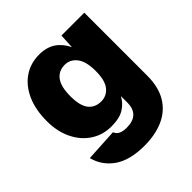

<svg xmlns="http://www.w3.org/2000/svg" viewBox="-193 -688 986 986"><g transform="rotate(-45 300.0 -195.0)"><path d="M296 162Q190 162 130 120Q70 78 52 8L230 -2Q242 32 296 32Q390 32 390 -58V-104Q372 -70 338.5 -49Q305 -28 246 -28Q184 -28 135 -60Q86 -92 58 -149.5Q30 -207 30 -282Q30 -366 57.5 -426.5Q85 -487 133 -519.5Q181 -552 244 -552Q297 -552 332.5 -528.5Q368 -505 390 -460L394 -540H560V-84Q560 0 527 54.5Q494 109 434.5 135.5Q375 162 296 162ZM300 -156Q339 -156 364.5 -187Q390 -218 390 -287Q390 -356 364.5 -389Q339 -422 300 -422Q255 -422 230.5 -389Q206 -356 206 -287Q206 -218 230.5 -187Q255 -156 300 -156Z"/></g></svg>

Font: Geist Mono Black
Style: Regular
Weight: 900
Monospace: yes
Designer: Basement.studio, Andrés Briganti, Mateo Zaragoza
Foundry: Basement.studio, Vercel, Andrés Briganti, Guido Ferreyra, Mateo Zaragoza
Version: Version 1.500; ttfautohint (v1.8.4.7-5d5b)